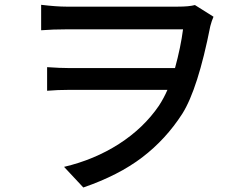

<svg xmlns="http://www.w3.org/2000/svg" viewBox="-20 -749 1040 818"><path d="M810.5 -727.5 889.6 -677.7Q881.8 -660.2 876 -637.7Q823.2 -370.1 756.8 -264.6Q686.5 -155.3 585.9 -78.6Q485.4 -2 335 49.8L252.9 -38.1Q381.8 -68.4 486.8 -135.7Q591.8 -203.1 657.2 -298.8Q678.7 -332 693.4 -366.2H277.3Q224.6 -366.2 180.7 -362.3V-462.9Q237.3 -459 274.4 -459H725.6Q750 -547.9 759.8 -624H262.7Q206.1 -624 155.3 -620.1V-728.5Q220.7 -720.7 262.7 -720.7H737.3Q785.2 -720.7 810.5 -727.5Z"/></svg>

Font: Gen Shin Gothic Monospace Medium
Style: Regular
Weight: 500
Designer: [Source Han Sans]
Ryoko NISHIZUKA  (kana & ideographs); Paul D. Hunt (Latin, Greek & Cyrillic); Wenlong ZHANG  (bopomofo
Version: Version 1.002.20150607